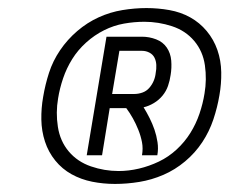

<svg xmlns="http://www.w3.org/2000/svg" viewBox="-20 -913 569 476"><path d="M195 -528 244 -822H332Q350 -822 367 -815.5Q384 -809 393.5 -795Q403 -781 404.5 -763Q406 -745 403 -727Q401 -713 396.5 -700Q392 -687 383 -676Q374 -665 361.5 -657.5Q349 -650 336 -647Q344 -634 351 -620Q358 -606 363 -591.5Q368 -577 370.5 -560.5Q373 -544 370 -528H332Q335 -545 332 -560.5Q329 -576 323 -591Q317 -606 309.5 -619.5Q302 -633 293 -645H252L233 -528ZM313 -680Q323 -680 333 -683.5Q343 -687 350 -695Q357 -703 361 -712.5Q365 -722 366 -732Q368 -742 367.5 -752Q367 -762 363 -770Q359 -778 350.5 -782.5Q342 -787 332 -787H276L258 -680ZM265 -457Q236 -457 208.5 -462.5Q181 -468 157.5 -481Q134 -494 117 -515Q100 -536 91.5 -562Q83 -588 82.5 -616.5Q82 -645 87 -673Q92 -703 101.5 -732.5Q111 -762 129 -788.5Q147 -815 171.5 -836Q196 -857 224.5 -870Q253 -883 283.5 -888Q314 -893 343 -893Q372 -893 400 -888Q428 -883 451.5 -870Q475 -857 492.5 -836Q510 -815 519 -789Q528 -763 528.5 -734Q529 -705 524 -677Q519 -647 509 -617Q499 -587 481.5 -560.5Q464 -534 439 -513Q414 -492 385 -479.5Q356 -467 325.5 -462Q295 -457 265 -457ZM274 -489Q299 -489 324.5 -495Q350 -501 374 -512.5Q398 -524 418 -542.5Q438 -561 452 -583.5Q466 -606 474.5 -631Q483 -656 487 -681Q493 -716 488 -751Q483 -786 461.5 -811.5Q440 -837 406.5 -848Q373 -859 338 -859Q313 -859 287.5 -854.5Q262 -850 238 -838Q214 -826 193.5 -807.5Q173 -789 159 -766.5Q145 -744 136.5 -719Q128 -694 124 -669Q118 -634 123.5 -598.5Q129 -563 150.5 -537.5Q172 -512 205.5 -500.5Q239 -489 274 -489Z"/></svg>

Font: Iosevka Curly XLtObl
Style: Regular
Weight: 200
Italic angle: -9°
Monospace: yes
Designer: Belleve Invis
Foundry: Belleve Invis
Version: Version 11.1.0; ttfautohint (v1.8.3)